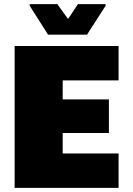

<svg xmlns="http://www.w3.org/2000/svg" viewBox="-20 -911 643 931"><path d="M51 0V-688H555V-521H284V-429H508V-266H284V-167H555V0ZM213 -743 124 -883V-891H258L310 -819L358 -891H492V-883L402 -743Z"/></svg>

Font: Saira Thin Black
Style: Regular
Weight: 900
Version: Version 1.101